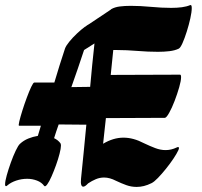

<svg xmlns="http://www.w3.org/2000/svg" viewBox="-40 -733 795 756"><path d="M39 -167Q53 -180 71.5 -187.5Q90 -195 109 -198Q115 -217 121 -238H35Q32 -238 36 -255Q40 -272 48 -297.5Q56 -323 65.5 -348.5Q75 -374 83 -391Q91 -408 95 -408H174Q184 -442 194.5 -475.5Q205 -509 216 -542Q220 -553 233 -569Q246 -585 263 -601Q280 -617 295 -628H296Q303 -634 309 -637L396 -695Q397 -696 398 -697Q412 -705 431.5 -707.5Q451 -710 475 -710Q512 -710 554.5 -706Q597 -702 634 -702Q657 -702 676 -704.5Q695 -707 709 -713H711Q715 -713 715 -701Q715 -686 709.5 -661Q704 -636 695.5 -609Q687 -582 678.5 -563Q670 -544 663 -541Q648 -534 627 -531.5Q606 -529 582 -529Q543 -529 500.5 -532.5Q458 -536 422 -536Q413 -536 406 -536Q404 -511 401 -487Q398 -463 396 -438L669 -439Q673 -439 673 -429Q673 -415 665.5 -389Q658 -363 647.5 -335.5Q637 -308 626 -288.5Q615 -269 609 -269L377 -268Q374 -243 371.5 -218Q369 -193 366 -167Q406 -191 446 -191Q466 -191 486 -185.5Q506 -180 527 -169Q550 -158 571 -150Q592 -142 612 -142Q634 -142 655 -152Q659 -154 661 -154Q668 -154 662 -141Q656 -128 643 -108.5Q630 -89 613.5 -68.5Q597 -48 582 -32.5Q567 -17 557 -12Q541 -4 526.5 -0.5Q512 3 498 3Q477 3 457.5 -4Q438 -11 417 -21Q392 -34 370 -34Q353 -34 337.5 -27.5Q322 -21 307 -11Q295 2 288 2Q276 2 279 -29Q284 -80 289.5 -133.5Q295 -187 300 -242L191 -243Q181 -215 173 -189Q188 -182 198 -169Q200 -165 200 -160Q200 -149 194.5 -127.5Q189 -106 180.5 -82.5Q172 -59 163 -38.5Q154 -18 146 -7Q138 4 134 -1Q124 -15 105.5 -22Q87 -29 67 -29Q45 -29 24 -22Q3 -15 -11 -3Q-14 0 -16 0Q-20 0 -20 -7Q-20 -19 -13.5 -42.5Q-7 -66 2.5 -92.5Q12 -119 22 -140Q32 -161 39 -167ZM291 -536Q279 -500 266.5 -463Q254 -426 241 -390L315 -391Q319 -434 323 -476.5Q327 -519 332 -562Z"/></svg>

Font: Ga Maamli
Style: Regular
Weight: 400
Designer: Afotey Clement Nii Odai, Ama Asantewa Diaka, David Abbey-Thompson
Foundry: Sorkin Type Co.
Version: Version 1.000; ttfautohint (v1.8.4.7-5d5b)